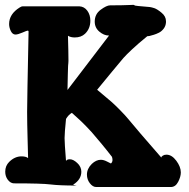

<svg xmlns="http://www.w3.org/2000/svg" viewBox="-20 -750 759 771"><path d="M42 -611.3Q30.3 -611.3 23.4 -625.5Q16.6 -639.6 16.6 -653.3Q16.6 -693.4 58.6 -719.7Q65.4 -724.6 72.3 -724.6H298.8Q318.4 -723.6 330.6 -707Q342.8 -690.4 342.8 -667Q342.8 -634.8 321.3 -614.3Q305.7 -599.6 280.3 -599.6Q263.7 -599.6 252.9 -606.4Q254.9 -537.1 254.9 -505.9Q254.9 -501 254.4 -496.6Q253.9 -492.2 253.4 -485.4Q252.9 -478.5 252.4 -453.6Q252 -428.7 251 -388.7L418 -607.4H416Q397.5 -607.4 378.9 -623Q360.4 -638.7 360.4 -663.1Q360.4 -693.4 384.3 -710.9Q408.2 -728.5 421.9 -728.5Q448.2 -728.5 470.2 -729Q492.2 -729.5 502.4 -730Q512.7 -730.5 515.6 -730.5L520.5 -729.5Q519.5 -729.5 519.5 -728.5Q519.5 -726.6 582 -721.7Q588.9 -720.7 599.6 -717.3Q610.4 -713.9 628.4 -699.2Q646.5 -684.6 646.5 -665V-660.2Q645.5 -645.5 637.2 -634.8Q628.9 -624 618.2 -618.7Q607.4 -613.3 597.7 -610.4Q587.9 -607.4 580.1 -605.5L571.3 -604.5Q534.2 -574.2 510.7 -552.2Q487.3 -530.3 475.6 -517.1Q463.9 -503.9 431.6 -464.4Q399.4 -424.8 370.1 -389.6Q411.1 -355.5 426.8 -341.8Q442.4 -328.1 463.4 -306.6Q484.4 -285.2 495.1 -272Q505.9 -258.8 544.9 -212.9Q584 -167 627.9 -117.2V-118.2Q627.9 -121.1 633.8 -125Q639.6 -128.9 648.4 -128.9Q669.9 -128.9 688 -104.5Q706.1 -80.1 706.1 -57.6Q706.1 -40 695.3 -19.5Q684.6 1 666 1H366.2Q352.5 1 340.8 -14.2Q329.1 -29.3 329.1 -48.8Q329.1 -72.3 348.6 -91.8Q366.2 -108.4 384.8 -108.4Q396.5 -108.4 410.2 -101.1Q423.8 -93.8 424.8 -93.8H425.8Q435.5 -101.6 429.7 -120.1Q425.8 -125 409.7 -145.5Q393.6 -166 388.7 -171.4Q383.8 -176.8 370.1 -193.4Q356.4 -210 348.6 -218.8Q340.8 -227.5 327.1 -241.7Q313.5 -255.9 299.3 -269Q285.2 -282.2 268.6 -296.9Q254.9 -289.1 245.1 -272.5Q239.3 -214.8 239.3 -195.3Q239.3 -175.8 245.1 -103.5Q248 -110.4 260.7 -110.4Q274.4 -110.4 290.5 -95.2Q306.6 -80.1 306.6 -60.5Q306.6 -29.3 274.4 -8.8Q271.5 -7.8 283.2 -5.9Q288.1 -4.9 288.1 -4.9Q217.8 -4.9 183.1 -9.3Q148.4 -13.7 35.2 -13.7Q21.5 -14.6 11.2 -28.3Q1 -42 1 -60.5Q1 -84 16.6 -99.6Q39.1 -122.1 66.4 -122.1Q84 -122.1 92.8 -115.2Q91.8 -155.3 90.8 -191.4Q89.8 -227.5 89.4 -250.5Q88.9 -273.4 88.9 -300.8Q88.9 -342.8 94.7 -621.1V-623Q94.7 -627 90.8 -627Q87.9 -627 69.8 -619.1Q51.8 -611.3 42 -611.3Z"/></svg>

Font: Essays1743
Style: Bold
Weight: 700
Designer: Based on the typeface in a 1743 English translation of the essays of Montaigne.  PostScript/TrueType font designed by Jo
Version: Version 002.100